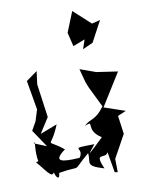

<svg xmlns="http://www.w3.org/2000/svg" viewBox="-87 -787 660 899"><g transform="rotate(-10 243.0 -338.0)"><path d="M339 -543 388 -565 441 -664 401 -654 320 -728 281 -631 297 -565 354 -587ZM35 -149C49 -168 29 -116 43 -56C98 -23 85 -76 30 -60C81 -1 99 44 112 -28C85 -18 125 67 128 8C253 -13 178 25 278 -60C283 -12 251 -3 341 24C302 -65 353 -15 368 -48L385 50L399 52L398 -11L458 -120L446 -207L486 -224L386 -258L482 -412L381 -427L306 -454L323 -390L334 -362L382 -264C338 -203 318 -220 285 -188C340 -211 279 -169 354 -122C283 -54 265 -36 314 -96C180 -94 269 -94 235 -45C148 -39 107 -47 174 -96C86 -167 109 -100 156 -218L75 -187L121 -259L99 -418L107 -480L54 -442L78 -303L61 -249L38 -208L94 -125Z"/></g></svg>

Font: Charger Distortion
Style: 2
Weight: 400
Designer: Jasper
Foundry: Cannot Into Space Fonts
Version: Version 0.98